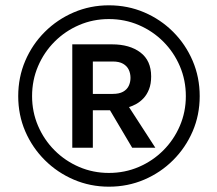

<svg xmlns="http://www.w3.org/2000/svg" viewBox="-20 -695 818 723"><path d="M390 8Q320 8 258 -18.5Q196 -45 148.8 -92Q101.6 -139 75.1 -200.5Q48.6 -262 48.6 -333Q48.6 -404 75.1 -466Q101.6 -528 148.8 -575Q196 -622 258 -648.5Q320 -675 390 -675Q461 -675 523 -648.5Q585 -622 632 -575Q679 -528 705.5 -466Q732 -404 732 -333Q732 -262 705.5 -200.5Q679 -139 632 -92Q585 -45 523 -18.5Q461 8 390 8ZM390 -43.8Q450 -43.8 502.5 -66.3Q555 -88.8 594.9 -128.7Q634.8 -168.6 657.3 -221.1Q679.8 -273.6 679.8 -333Q679.8 -393 657.3 -445.7Q634.8 -498.4 594.9 -538.3Q555 -578.2 502.5 -600.7Q450 -623.2 390 -623.2Q330.6 -623.2 278.1 -600.7Q225.6 -578.2 185.7 -538.3Q145.8 -498.4 123.3 -445.7Q100.8 -393 100.8 -333Q100.8 -273.6 123.3 -221.1Q145.8 -168.6 185.7 -128.7Q225.6 -88.8 278.1 -66.3Q330.6 -43.8 390 -43.8ZM252.2 -138.6V-528H401.8Q468.4 -528 508.8 -497.4Q549.2 -466.8 549.2 -407.2Q549.2 -379.2 541.2 -358.9Q533.2 -338.6 520.5 -325.1Q507.8 -311.6 493.3 -303.6Q478.8 -295.6 465.8 -291.8L565 -138.6H477.8L394.2 -279.8H329.6V-138.6ZM329.6 -341.4H404.6Q428.8 -341.4 443.5 -349.6Q458.2 -357.8 464.8 -371.7Q471.4 -385.6 471.4 -401.8Q471.4 -418.6 464.8 -432.5Q458.2 -446.4 443.5 -454.9Q428.8 -463.4 404.6 -463.4H329.6Z"/></svg>

Font: Maven Pro VF Beta
Style: Regular
Weight: 400
Designer: Joe Prince
Foundry: Joe Prince
Version: Version 2.002